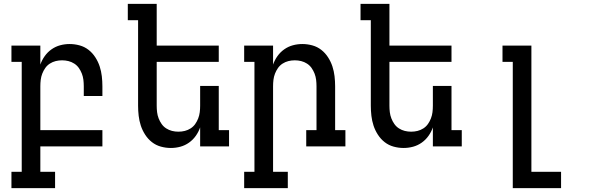

<svg xmlns="http://www.w3.org/2000/svg" viewBox="-20 -755 3040 990"><path d="M264 215H39V131H92V-436H39V-520H188V-422Q196 -445 210.5 -465.5Q225 -486 245.5 -500.5Q266 -515 290 -521.5Q314 -528 339 -528Q365 -528 390.5 -521Q416 -514 436.5 -498Q457 -482 471.5 -459.5Q486 -437 494 -412.5Q502 -388 505 -362Q508 -336 508 -310V-260H412V-310Q412 -327 410 -343.5Q408 -360 402 -375.5Q396 -391 386.5 -404.5Q377 -418 363 -427Q349 -436 333 -440Q317 -444 300 -444Q283 -444 267 -440Q251 -436 237 -427Q223 -418 213.5 -404.5Q204 -391 198 -375.5Q192 -360 190 -343.5Q188 -327 188 -310V-84H508V0H188V131H264Z M861 8Q835 8 809.5 1Q784 -6 763.5 -22Q743 -38 728.5 -60.5Q714 -83 706 -107.5Q698 -132 695 -158Q692 -184 692 -210V-651H639V-735H788V-520H1108V-436H788V-210Q788 -193 790 -176.5Q792 -160 798 -144.5Q804 -129 813.5 -115.5Q823 -102 837 -93Q851 -84 867 -80Q883 -76 900 -76Q917 -76 933 -80Q949 -84 963 -93Q977 -102 986.5 -115.5Q996 -129 1002 -144.5Q1008 -160 1010 -176.5Q1012 -193 1012 -210V-312H1108V-84H1161V0H1012V-98Q1004 -75 989.5 -54.5Q975 -34 954.5 -19.5Q934 -5 910 1.5Q886 8 861 8Z M1464 215H1239V131H1292V-436H1239V-520H1388V-422Q1396 -445 1410.5 -465.5Q1425 -486 1445.5 -500.5Q1466 -515 1490 -521.5Q1514 -528 1539 -528Q1565 -528 1590.5 -521Q1616 -514 1636.5 -498Q1657 -482 1671.5 -459.5Q1686 -437 1694 -412.5Q1702 -388 1705 -362Q1708 -336 1708 -310V-84H1761V0H1559V-84H1612V-310Q1612 -327 1610 -343.5Q1608 -360 1602 -375.5Q1596 -391 1586.5 -404.5Q1577 -418 1563 -427Q1549 -436 1533 -440Q1517 -444 1500 -444Q1483 -444 1467 -440Q1451 -436 1437 -427Q1423 -418 1413.5 -404.5Q1404 -391 1398 -375.5Q1392 -360 1390 -343.5Q1388 -327 1388 -310V131H1464Z M2061 8Q2035 8 2009.5 1Q1984 -6 1963.5 -22Q1943 -38 1928.5 -60.5Q1914 -83 1906 -107.5Q1898 -132 1895 -158Q1892 -184 1892 -210V-651H1839V-735H1988V-520H2308V-436H1988V-210Q1988 -193 1990 -176.5Q1992 -160 1998 -144.5Q2004 -129 2013.5 -115.5Q2023 -102 2037 -93Q2051 -84 2067 -80Q2083 -76 2100 -76Q2117 -76 2133 -80Q2149 -84 2163 -93Q2177 -102 2186.5 -115.5Q2196 -129 2202 -144.5Q2208 -160 2210 -176.5Q2212 -193 2212 -210V-312H2308V-84H2361V0H2212V-98Q2204 -75 2189.5 -54.5Q2175 -34 2154.5 -19.5Q2134 -5 2110 1.5Q2086 8 2061 8Z M2624 215V-436H2571V-520H2720V131H2873V215Z"/></svg>

Font: Iosevka HT Medium Extended
Style: Regular
Weight: 500
Width: 7
Monospace: yes
Designer: Belleve Invis
Foundry: Belleve Invis
Version: Version 32.3.0; ttfautohint (v1.8.4)